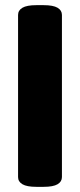

<svg xmlns="http://www.w3.org/2000/svg" viewBox="-20 -722 309 744"><path d="M121 2Q84 2 67 -8Q50 -18 50 -36V-664Q50 -682 67 -692Q84 -702 121 -702H149Q186 -702 203 -692Q220 -682 220 -664V-36Q220 -18 203 -8Q186 2 149 2Z"/></svg>

Font: Asap Semi Condensed ExtraBold
Style: Regular
Weight: 800
Width: 4
Designer: Pablo Cosgaya
Foundry: Omnibus-Type
Version: Version 3.001; ttfautohint (v1.8.4.7-5d5b)